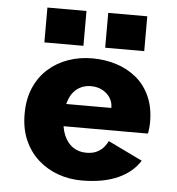

<svg xmlns="http://www.w3.org/2000/svg" viewBox="-52 -760 754 819"><g transform="rotate(5 325.0 -350.0)"><path d="M326.8 11Q274.6 11 226.6 -6Q178.6 -23.1 141.3 -56.2Q104 -89.4 82.3 -138.3Q60.6 -187.2 60.6 -251Q60.6 -314.8 81.8 -363.5Q102.9 -412.2 140.3 -445.3Q177.6 -478.4 225.9 -495.2Q274.1 -512 328.4 -512Q382.7 -512 431.2 -496.6Q479.7 -481.3 517 -450.5Q554.3 -419.6 575.6 -372.7Q596.9 -325.7 596.9 -262.5Q596.9 -250.4 595.5 -236.8Q594.2 -223.2 591.9 -212.9H193.6V-308.3H426.8Q426.8 -309.4 426.8 -310Q426.8 -310.7 426.8 -311.8Q426.8 -332.8 415.1 -351.4Q403.4 -370 382.1 -381.6Q360.9 -393.3 332.1 -393.3Q310.8 -393.3 291.8 -385.1Q272.7 -376.9 258.4 -359.9Q244.1 -343 236 -316.2Q227.8 -289.4 227.8 -252.3Q227.8 -206.9 241.2 -174.8Q254.7 -142.7 279.1 -125.6Q303.6 -108.6 337.1 -108.6Q365.1 -108.6 383.7 -118.5Q402.3 -128.4 413.1 -142Q423.9 -155.6 428.4 -166.6L575.6 -95.3Q560.4 -70.9 537.5 -51.4Q514.6 -32 483.8 -17.9Q453 -3.9 413.8 3.6Q374.6 11 326.8 11ZM118 -711.1H285.3V-561.9H118ZM378.4 -711.1H545.6V-561.9H378.4Z"/></g></svg>

Font: Trispace Thin
Style: Regular
Weight: 100
Designer: Tyler Finck
Foundry: Etcetera Type Company
Version: Version 1.210